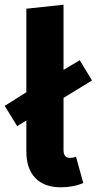

<svg xmlns="http://www.w3.org/2000/svg" viewBox="-29 -779 411 816"><path d="M294 -113 325 -1Q282 17 229 17Q159 17 121 -22.5Q83 -62 83 -135V-267L44 -243L-9 -329L83 -387V-742L241 -759V-482L310 -523L362 -437L241 -363V-141Q241 -108 268 -108Q282 -108 294 -113Z"/></svg>

Font: Statis Sans
Style: Bold
Weight: 700
Designer: bBox Type GmbH
Foundry: bBox Type GmbH
Version: Version 1.000